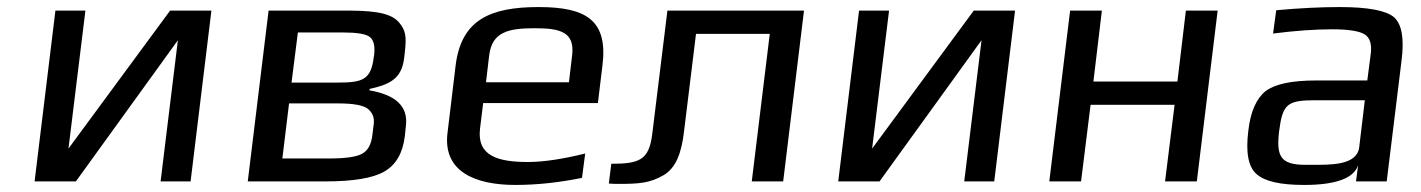

<svg xmlns="http://www.w3.org/2000/svg" viewBox="-20 -514 4027 544"><path d="M195 0 484 -400 435 0H520L579 -484H462L174 -93L222 -484H137L78 0Z M1125 -349 1127 -366C1132 -410 1130 -428 1110 -451C1084 -482 1021 -484 953 -484H741L682 0H901C980 0 1036 -9 1069 -28C1102 -47 1121 -80 1127 -128L1130 -157C1137 -212 1102 -245 1027 -258V-262C1081 -274 1118 -289 1125 -349ZM936 -280H806L824 -422H951C991 -422 1017 -418 1028 -409C1039 -400 1043 -383 1040 -358L1039 -352C1031 -288 1008 -280 936 -280ZM1035 -131C1032 -106 1023 -88 1007 -79C992 -70 961 -65 914 -65H780L799 -221H938C981 -221 1010 -216 1023 -205C1036 -194 1041 -180 1039 -163Z M1506 -494C1369 -494 1287 -458 1271 -329L1248 -138C1234 -28 1326 10 1440 10C1502 10 1565 3 1629 -10L1638 -79C1573 -63 1519 -55 1476 -55C1391 -55 1331 -72 1340 -149L1349 -222H1674L1687 -329C1703 -458 1639 -494 1506 -494ZM1496 -434C1568 -434 1609 -423 1601 -357L1592 -281H1357L1366 -357C1374 -425 1423 -434 1496 -434Z M1712 -50 1705 6C1713 7 1724 7 1737 7C1793 7 1822 4 1859 -17C1896 -38 1911 -82 1918 -141L1952 -418H2161L2110 0H2199L2258 -484H1871L1828 -134C1819 -60 1791 -50 1712 -50Z M2472 0 2761 -400 2712 0H2797L2856 -484H2739L2451 -93L2499 -484H2414L2355 0Z M3371 0 3430 -484H3340L3316 -283H3078L3102 -484H3012L2953 0H3043L3070 -217H3308L3281 0Z M3909 0 3951 -342C3959 -404 3952 -445 3930 -465C3908 -484 3857 -494 3776 -494C3722 -494 3662 -491 3596 -485L3587 -419C3650 -427 3706 -431 3755 -431C3800 -431 3831 -426 3846 -417C3861 -408 3867 -390 3864 -363L3854 -286H3709C3640 -286 3593 -276 3566 -256C3540 -235 3523 -198 3517 -144C3509 -82 3517 -41 3540 -21C3563 0 3608 10 3675 10C3765 10 3816 -9 3828 -46L3822 0ZM3604 -141C3614 -220 3627 -230 3708 -230H3847L3831 -96C3824 -45 3749 -47 3697 -47H3679C3608 -47 3596 -71 3604 -141Z"/></svg>

Font: Gamestation Text
Style: Italic
Weight: 400
Designer: Jonas Hecksher
Foundry: Jonas Hecksher, Playtypeª, e-types AS
Version: Version 1.003